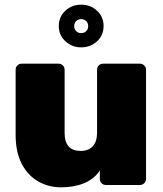

<svg xmlns="http://www.w3.org/2000/svg" viewBox="-20 -793 697 823"><path d="M242 10Q189 10 144.5 -15Q100 -40 73.5 -90Q47 -140 47 -216V-494Q47 -505 54.5 -512.5Q62 -520 73 -520H231Q242 -520 249.5 -512.5Q257 -505 257 -494V-223Q257 -146 326 -146Q359 -146 377.5 -166Q396 -186 396 -223V-494Q396 -505 403.5 -512.5Q411 -520 422 -520H580Q590 -520 598 -512.5Q606 -505 606 -494V-26Q606 -15 598 -7.5Q590 0 580 0H434Q423 0 415.5 -7.5Q408 -15 408 -26V-62Q383 -25 340 -7.5Q297 10 242 10ZM328 -590Q289 -590 260.5 -616Q232 -642 232 -681Q232 -721 260 -747Q288 -773 328 -773Q368 -773 396 -747Q424 -721 424 -681Q424 -642 396 -616Q368 -590 328 -590ZM328 -651Q341 -651 349.5 -659.5Q358 -668 358 -681Q358 -694 349.5 -702.5Q341 -711 328 -711Q315 -711 306.5 -702.5Q298 -694 298 -681Q298 -668 306.5 -659.5Q315 -651 328 -651Z"/></svg>

Font: Rubik ExtraBold
Style: Regular
Weight: 800
Designer: Hubert and Fischer
Foundry: Hubert and Fischer
Version: Version 2.300;gftools[0.9.30]